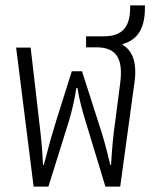

<svg xmlns="http://www.w3.org/2000/svg" viewBox="-20 -694 571 714"><path d="M105 0H160L237 -246C247 -281 256 -316 264 -367H268C276 -318 285 -287 297 -247L372 0H427L481 -394C488 -449 479 -503 436 -527V-530C495 -547 519 -592 519 -666V-674H464V-666C464 -598 439 -559 366 -559H300V-518H339C412 -518 439 -477 427 -385L408 -239C401 -192 396 -134 393 -81H390C375 -145 363 -188 344 -245L285 -429H247L189 -245C172 -189 167 -173 143 -81H140C137 -147 131 -199 126 -240L94 -517H40Z"/></svg>

Font: Noto Sans Thai UI Condensed Light
Style: Regular
Weight: 300
Width: 3
Designer: Monotype Design Team
Foundry: Monotype Imaging Inc.
Version: Version 1.901